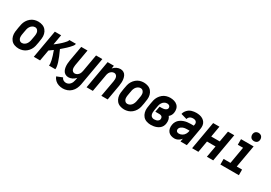

<svg xmlns="http://www.w3.org/2000/svg" viewBox="30 -1851 4440 3151"><g transform="rotate(30 2250.0 -275.5)"><path d="M201 8Q159 8 120 -6Q81 -20 56 -50.5Q31 -81 21 -120.5Q11 -160 15.5 -202.5Q20 -245 28 -287Q34 -324 42.5 -360Q51 -396 71 -429.5Q91 -463 122 -489Q153 -515 189 -526.5Q225 -538 263 -538H264Q306 -538 344.5 -524Q383 -510 408.5 -479.5Q434 -449 444 -409.5Q454 -370 449 -327.5Q444 -285 437 -243Q431 -206 422.5 -170Q414 -134 393.5 -100Q373 -66 342 -40.5Q311 -15 274 -3.5Q237 8 201 8ZM202 -98Q229 -98 253 -114Q277 -130 290.5 -154.5Q304 -179 310 -205Q316 -231 320 -257Q325 -284 329.5 -312Q334 -340 330.5 -367Q327 -394 308.5 -413Q290 -432 263 -432Q236 -432 212 -416Q188 -400 174 -375.5Q160 -351 154.5 -325Q149 -299 145 -273Q140 -246 135.5 -218Q131 -190 134 -163Q137 -136 155.5 -117Q174 -98 202 -98Z M486 0 579 -530H698L664 -338L676 -347Q693 -360 710 -373.5Q727 -387 743.5 -401Q760 -415 776 -430Q792 -445 806.5 -460.5Q821 -476 835.5 -493Q850 -510 854 -530H979Q975 -504 957 -482.5Q939 -461 920.5 -441Q902 -421 882 -402.5Q862 -384 841.5 -366Q821 -348 800 -330L794 -325Q908 -83 894 0H774Q787 -70 715 -262Q693 -246 671 -230Q656 -220 642 -209L605 0Z M1156 213Q1114 213 1075 200Q1036 187 1007 159.5Q978 132 964 95L1072 52Q1080 78 1104 92.5Q1128 107 1156 107Q1177 107 1198 97Q1219 87 1234 69Q1249 51 1257 30Q1265 9 1269 -12L1277 -59L1275 -56Q1250 -26 1214.5 -9Q1179 8 1143 8Q1110 8 1083 -8Q1056 -24 1042 -52Q1028 -80 1023.5 -111.5Q1019 -143 1020.5 -176Q1022 -209 1028 -241L1079 -530H1198L1144 -223Q1141 -202 1140.5 -181.5Q1140 -161 1145.5 -142Q1151 -123 1166.5 -110.5Q1182 -98 1203 -98Q1228 -98 1250.5 -113Q1273 -128 1285 -151Q1297 -174 1301 -199L1302 -201L1360 -530H1479L1385 6Q1377 47 1359 85.5Q1341 124 1309 154.5Q1277 185 1236.5 199Q1196 213 1156 213Z M1486 0 1579 -530H1698L1688 -472L1689 -474Q1715 -504 1750 -521Q1785 -538 1822 -538Q1855 -538 1882 -522Q1909 -506 1922.5 -478Q1936 -450 1941 -418.5Q1946 -387 1944 -354Q1942 -321 1937 -289L1886 0H1766L1821 -307Q1824 -328 1824.5 -348.5Q1825 -369 1819 -388Q1813 -407 1797.5 -419.5Q1782 -432 1762 -432Q1737 -432 1714 -417Q1691 -402 1679 -379Q1669 -358 1664 -336L1663 -331V-329L1605 0Z M2201 8Q2159 8 2120 -6Q2081 -20 2056 -50.5Q2031 -81 2021 -120.5Q2011 -160 2015.5 -202.5Q2020 -245 2028 -287Q2034 -324 2042.5 -360Q2051 -396 2071 -429.5Q2091 -463 2122 -489Q2153 -515 2189 -526.5Q2225 -538 2263 -538H2264Q2306 -538 2344.5 -524Q2383 -510 2408.5 -479.5Q2434 -449 2444 -409.5Q2454 -370 2449 -327.5Q2444 -285 2437 -243Q2431 -206 2422.5 -170Q2414 -134 2393.5 -100Q2373 -66 2342 -40.5Q2311 -15 2274 -3.5Q2237 8 2201 8ZM2202 -98Q2229 -98 2253 -114Q2277 -130 2290.5 -154.5Q2304 -179 2310 -205Q2316 -231 2320 -257Q2325 -284 2329.5 -312Q2334 -340 2330.5 -367Q2327 -394 2308.5 -413Q2290 -432 2263 -432Q2236 -432 2212 -416Q2188 -400 2174 -375.5Q2160 -351 2154.5 -325Q2149 -299 2145 -273Q2140 -246 2135.5 -218Q2131 -190 2134 -163Q2137 -136 2155.5 -117Q2174 -98 2202 -98Z M2704 8Q2662 8 2622.5 -5.5Q2583 -19 2557.5 -49Q2532 -79 2521.5 -119Q2511 -159 2515.5 -202Q2520 -245 2528 -287Q2534 -324 2542.5 -360.5Q2551 -397 2571.5 -430.5Q2592 -464 2623 -490Q2654 -516 2691.5 -527Q2729 -538 2765 -538Q2803 -538 2839.5 -527.5Q2876 -517 2902.5 -492Q2929 -467 2938 -430Q2947 -393 2940 -355Q2936 -328 2921 -303Q2908 -282 2889 -267Q2909 -243 2916 -211Q2924 -173 2917 -135Q2913 -108 2899 -82.5Q2885 -57 2861.5 -39Q2838 -21 2811.5 -11Q2785 -1 2758 3.5Q2731 8 2704 8ZM2706 -98Q2725 -98 2744.5 -102Q2764 -106 2781 -119.5Q2798 -133 2801 -152Q2804 -170 2798 -186.5Q2792 -203 2776 -210Q2760 -217 2743 -217H2664L2683 -323H2724Q2743 -323 2762.5 -326.5Q2782 -330 2801.5 -342Q2821 -354 2824 -373Q2827 -390 2819.5 -405Q2812 -420 2796.5 -426Q2781 -432 2764 -432Q2738 -432 2713 -416.5Q2688 -401 2674 -376.5Q2660 -352 2654.5 -325.5Q2649 -299 2645 -273Q2641 -251 2637 -228.5Q2633 -206 2633 -183.5Q2633 -161 2640 -141Q2647 -121 2665.5 -109.5Q2684 -98 2706 -98Z M3154 8Q3119 8 3086.5 -3.5Q3054 -15 3033.5 -40.5Q3013 -66 3007 -100.5Q3001 -135 3008 -170Q3013 -202 3030.5 -231.5Q3048 -261 3076.5 -281.5Q3105 -302 3137 -313.5Q3169 -325 3200.5 -329.5Q3232 -334 3265 -334H3325L3330 -361Q3334 -381 3325 -399.5Q3316 -418 3297.5 -425Q3279 -432 3258 -432Q3238 -432 3218.5 -426Q3199 -420 3184.5 -404Q3170 -388 3166 -368L3054 -400Q3063 -443 3096 -478Q3129 -513 3172 -525.5Q3215 -538 3258 -538Q3291 -538 3323 -531.5Q3355 -525 3382 -508.5Q3409 -492 3426.5 -466.5Q3444 -441 3448 -408Q3452 -375 3446 -342L3386 0H3266L3277 -60Q3271 -52 3265 -45Q3243 -20 3213.5 -6Q3184 8 3154 8ZM3179 -98Q3210 -98 3239.5 -115.5Q3269 -133 3285 -162Q3297 -185 3303 -208V-210L3306 -228H3265Q3237 -228 3209 -223Q3181 -218 3155 -199.5Q3129 -181 3124 -153Q3121 -138 3127.5 -123.5Q3134 -109 3148.5 -103.5Q3163 -98 3179 -98Z M3486 0 3579 -530H3698L3662 -323H3823L3860 -530H3979L3886 0H3766L3805 -217H3643L3605 0Z M4022 0V-106H4152L4207 -424H4107V-530H4346L4271 -106H4372V0ZM4306 -607Q4286 -607 4266.5 -616Q4247 -625 4237.5 -644.5Q4228 -664 4228 -685Q4228 -706 4237.5 -725.5Q4247 -745 4266.5 -754.5Q4286 -764 4306 -764Q4327 -764 4346.5 -754.5Q4366 -745 4375.5 -725.5Q4385 -706 4385 -685Q4385 -664 4375.5 -644.5Q4366 -625 4346.5 -616Q4327 -607 4306 -607Z"/></g></svg>

Font: Iosevka SS08
Style: Bold Italic
Weight: 700
Italic angle: -10°
Monospace: yes
Designer: Belleve Invis
Foundry: Belleve Invis
Version: 2.1.0; ttfautohint (v1.8.2)